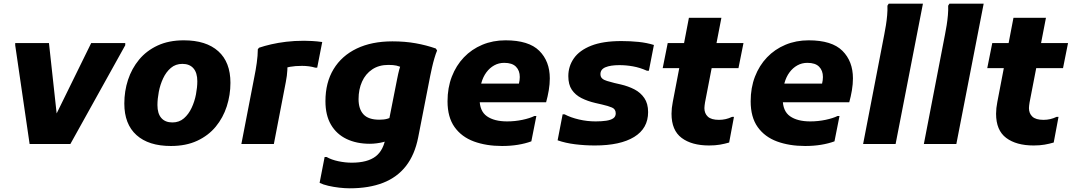

<svg xmlns="http://www.w3.org/2000/svg" viewBox="-20 -780 5805 1040"><path d="M62.4 -534.8V-546.8H245.2L296 -81.6L256.4 -103.6L474 -546.8H658.4V-534.8L361.2 0H140.4Z M653.4 -219.2Q653.4 -286.3 673.4 -347.5Q693.5 -408.6 733.4 -457Q773.4 -505.4 834 -533.5Q894.5 -561.6 975.8 -561.6Q1096.7 -561.6 1162.5 -502.4Q1228.2 -443.2 1228.2 -331.6Q1228.2 -265.5 1208.3 -203.8Q1188.4 -142.2 1148.5 -93.8Q1108.5 -45.4 1047.8 -17.3Q987.1 10.8 905.8 10.8Q784.9 10.8 719.2 -48.4Q653.4 -107.6 653.4 -219.2ZM832.8 -210.8Q832.8 -164.9 853.8 -140.9Q874.8 -116.8 913.8 -116.8Q950.7 -116.8 976.3 -139.1Q1001.9 -161.3 1018 -195.9Q1034.2 -230.5 1041.5 -268.9Q1048.8 -307.3 1048.8 -340Q1048.8 -385.9 1027.8 -409.9Q1006.8 -434 967.8 -434Q931.2 -434 905.5 -412.1Q879.7 -390.2 863.6 -355.6Q847.4 -321 840.1 -282.4Q832.8 -243.8 832.8 -210.8Z M1357.8 -364Q1365.2 -399.6 1370.7 -438.9Q1376.3 -478.2 1376.6 -513.6L1383.4 -521.6Q1412.8 -531.6 1449.3 -540Q1485.9 -548.4 1530.1 -553.8Q1574.4 -559.2 1627 -559.2Q1642.6 -559.2 1669.6 -557.9Q1696.5 -556.5 1725.4 -552.4L1698.2 -413.6H1687.4Q1671.2 -418.4 1653.3 -420.8Q1635.4 -423.2 1616.2 -423.2Q1579 -423.2 1552 -418.3Q1525 -413.5 1505.3 -401.9L1536.2 -456.4Q1538 -432.1 1536.5 -401Q1535 -369.9 1528.2 -336L1463.4 0H1287.4Z M1874.4 240Q1847.6 240 1817 236.4Q1786.3 232.9 1758 226.3Q1729.8 219.8 1711.2 210.4L1738.4 70.4H1749.2Q1775 85.4 1812.6 93.3Q1850.1 101.2 1885.2 101.2Q1970.7 101.2 2015.1 66.9Q2059.6 32.6 2070.4 -44.8L2131.2 -352.4Q2136.9 -381.5 2142.7 -403.5Q2148.6 -425.6 2156.8 -441.8L2162.8 -411.6Q2143.3 -421 2127.1 -424.7Q2110.9 -428.4 2083.6 -428.4Q2032.4 -428.4 1996.2 -404.1Q1959.9 -379.8 1941.1 -337.9Q1922.2 -296 1922.2 -243.2Q1922.2 -189.5 1948.8 -160.6Q1975.4 -131.6 2034.8 -131.6Q2060.3 -131.6 2077.6 -136.6Q2094.8 -141.6 2105.6 -147.6L2081.2 -20Q2072.6 -14.6 2056.1 -10.4Q2039.7 -6.2 2020.2 -3.7Q2000.8 -1.2 1983.6 -1.2Q1911.6 -1.2 1857.4 -27.1Q1803.2 -53 1773 -104.2Q1742.8 -155.4 1742.8 -232Q1742.8 -332.8 1786.9 -405.5Q1831 -478.1 1912.3 -517.1Q1993.6 -556 2105.6 -556Q2173.6 -556 2231.7 -545.6Q2289.7 -535.2 2340.8 -517.2L2347.6 -506.4Q2340.2 -489 2333.2 -464.9Q2326.1 -440.9 2320.4 -415.8Q2314.7 -390.8 2310.7 -370.8L2245.2 -36Q2226.7 58.2 2179 119.3Q2131.3 180.4 2055.1 210.2Q1978.8 240 1874.4 240Z M2699.3 10.8Q2613.9 10.8 2547.1 -13.7Q2480.3 -38.3 2442.2 -91.7Q2404.1 -145.2 2404.1 -231.2Q2404.1 -304.6 2427.4 -365Q2450.7 -425.3 2492.7 -469.3Q2534.7 -513.3 2592.5 -537.5Q2650.2 -561.6 2718.1 -561.6Q2844.1 -561.6 2901.1 -504.8Q2958.1 -448 2958.1 -355.6Q2958.1 -324.7 2952.5 -290.9Q2946.8 -257.2 2938.1 -226H2512.9V-327.2H2790.9Q2793.2 -336.4 2794.3 -345.4Q2795.5 -354.4 2795.5 -362.8Q2795.5 -397.9 2774.8 -418.7Q2754.2 -439.6 2711.3 -439.6Q2681.5 -439.6 2657 -425.9Q2632.4 -412.3 2614.5 -388.1Q2596.5 -363.9 2587.2 -330.3Q2577.9 -296.7 2577.9 -256.8V-242.4Q2577.9 -177.9 2617.6 -150.2Q2657.3 -122.4 2726.9 -122.4Q2769.5 -122.4 2810.2 -131Q2850.8 -139.6 2874.5 -151.6H2885.3L2858.1 -14.4Q2825.7 -2.4 2785.5 4.2Q2745.2 10.8 2699.3 10.8Z M3027.6 -160.6H3038.4Q3071.4 -143.2 3116 -132.8Q3160.5 -122.4 3206.4 -122.4Q3238.4 -122.4 3263.1 -126Q3287.8 -129.6 3301.5 -138.9Q3315.2 -148.2 3315.2 -166Q3315.2 -188.7 3295.2 -197.4Q3275.3 -206.1 3240.4 -214L3205.6 -222Q3162.8 -231.9 3129.6 -248.7Q3096.5 -265.5 3077.4 -293.7Q3058.4 -322 3058.4 -367.6Q3058.4 -421.2 3088.7 -464.4Q3119 -507.5 3182.5 -532.6Q3246 -557.6 3346 -557.6Q3394 -557.6 3438.8 -553Q3483.6 -548.4 3522 -536.4L3494.8 -397H3484Q3446 -413.9 3408.9 -420.5Q3371.8 -427.2 3335.2 -427.2Q3287.2 -427.2 3259.8 -415.8Q3232.4 -404.5 3232.4 -378.4Q3232.4 -363.6 3241.7 -355Q3251 -346.4 3268.4 -341.4Q3285.7 -336.3 3308.4 -330.4L3343.2 -322.4Q3382.9 -313.1 3416.3 -296Q3449.6 -278.8 3470.1 -248.9Q3490.6 -219 3490.6 -172.8Q3490.6 -84.6 3415.2 -38.3Q3339.8 8 3202.4 8Q3148.1 8 3095.4 1.5Q3042.7 -5 3000.4 -20Z M3820.8 8Q3726.9 8 3672.2 -33Q3617.4 -74 3617.4 -164Q3617.4 -178.6 3619.1 -194.8Q3620.8 -211 3624.2 -227.6L3711.6 -683.6H3887.6L3798.8 -224.8Q3797.5 -216.9 3796.5 -208.3Q3795.5 -199.7 3795.5 -194.4Q3795.5 -165.6 3814.1 -148.2Q3832.7 -130.8 3874.4 -130.8Q3911.9 -130.8 3944.8 -146.8H3955.6L3929.6 -8Q3905.9 -1 3880 3.5Q3854.1 8 3820.8 8ZM3569.6 -410.8 3596.8 -546.8H4007.2L3980 -410.8Z M4341.3 10.8Q4255.9 10.8 4189.1 -13.7Q4122.3 -38.3 4084.2 -91.7Q4046.1 -145.2 4046.1 -231.2Q4046.1 -304.6 4069.4 -365Q4092.7 -425.3 4134.7 -469.3Q4176.7 -513.3 4234.5 -537.5Q4292.2 -561.6 4360.1 -561.6Q4486.1 -561.6 4543.1 -504.8Q4600.1 -448 4600.1 -355.6Q4600.1 -324.7 4594.5 -290.9Q4588.8 -257.2 4580.1 -226H4154.9V-327.2H4432.9Q4435.2 -336.4 4436.3 -345.4Q4437.5 -354.4 4437.5 -362.8Q4437.5 -397.9 4416.8 -418.7Q4396.2 -439.6 4353.3 -439.6Q4323.5 -439.6 4299 -425.9Q4274.4 -412.3 4256.5 -388.1Q4238.5 -363.9 4229.2 -330.3Q4219.9 -296.7 4219.9 -256.8V-242.4Q4219.9 -177.9 4259.6 -150.2Q4299.3 -122.4 4368.9 -122.4Q4411.5 -122.4 4452.2 -131Q4492.8 -139.6 4516.5 -151.6H4527.3L4500.1 -14.4Q4467.7 -2.4 4427.5 4.2Q4387.2 10.8 4341.3 10.8Z M4655.2 0 4769.9 -593.6Q4774.6 -616.4 4778.8 -643.5Q4783.1 -670.6 4785.5 -698.1Q4787.9 -725.6 4786.9 -749.2L4793.7 -760H4979.2L4831.2 0Z M4984.2 0 5098.9 -593.6Q5103.6 -616.4 5107.8 -643.5Q5112.1 -670.6 5114.5 -698.1Q5116.9 -725.6 5115.9 -749.2L5122.7 -760H5308.2L5160.2 0Z M5578.8 8Q5484.9 8 5430.2 -33Q5375.4 -74 5375.4 -164Q5375.4 -178.6 5377.1 -194.8Q5378.8 -211 5382.2 -227.6L5469.6 -683.6H5645.6L5556.8 -224.8Q5555.5 -216.9 5554.5 -208.3Q5553.5 -199.7 5553.5 -194.4Q5553.5 -165.6 5572.1 -148.2Q5590.7 -130.8 5632.4 -130.8Q5669.9 -130.8 5702.8 -146.8H5713.6L5687.6 -8Q5663.9 -1 5638 3.5Q5612.1 8 5578.8 8ZM5327.6 -410.8 5354.8 -546.8H5765.2L5738 -410.8Z"/></svg>

Font: Kufam
Style: Italic
Weight: 400
Italic angle: -11°
Designer: Artur Schmal
Foundry: Original Type
Version: Version 1.301; ttfautohint (v1.8.3)